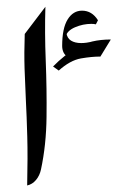

<svg xmlns="http://www.w3.org/2000/svg" viewBox="-20 -554 352 576"><path d="M54.2 -452.1 116.2 -533.7Q113.8 -457 117.2 -372.1Q120.6 -287.1 119.6 -203.1Q118.7 -119.1 103 -45.9Q99.1 -27.3 88.1 -14.2Q77.1 -1 61.5 2.4Q63.5 -83.5 61.8 -144.5Q60.1 -205.6 57.6 -253.7Q55.2 -301.8 53.7 -348.1Q52.2 -394.5 54.2 -452.1ZM187.5 -380.4Q175.8 -386.7 171.1 -395.8Q166.5 -404.8 166.5 -416Q166.5 -469.2 182.9 -495.6Q199.2 -522 226.1 -522Q255.9 -522 273.9 -493.2L267.6 -481Q262.2 -482.4 253.9 -482.4Q229 -482.4 205.1 -472.2Q181.2 -461.9 177.2 -444.3L179.2 -455.6Q181.2 -439.5 193.1 -432.1Q205.1 -424.8 223.6 -424.8Q238.3 -424.8 257.8 -429.2ZM312.5 -435.5 281.2 -384.3Q254.9 -384.3 222.7 -378.7Q190.4 -373 156.2 -342.3L139.2 -354.5Q172.4 -388.7 212.2 -412.1Q252 -435.5 312.5 -435.5Z"/></svg>

Font: Lateef
Style: Bold
Weight: 700
Designer: SIL International
Foundry: SIL International
Version: Version 4.200